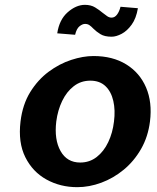

<svg xmlns="http://www.w3.org/2000/svg" viewBox="-20 -762 650 795"><path d="M300 13Q229.5 13 172.2 -18.8Q115 -50.5 84.8 -111.2Q54.5 -172 65 -259Q73.5 -329.5 105.2 -380.8Q137 -432 181.5 -465Q226 -498 275 -514Q324 -530 367 -530Q446.5 -530 502.5 -495.5Q558.5 -461 584.8 -399.8Q611 -338.5 601 -259Q593 -195.5 564 -145Q535 -94.5 492.2 -59.2Q449.5 -24 399.5 -5.5Q349.5 13 300 13ZM312 -89Q351 -89 380.5 -112Q410 -135 428.2 -173.5Q446.5 -212 452 -259Q458 -305.5 449.2 -344Q440.5 -382.5 416.8 -405.2Q393 -428 354 -428Q315 -428 285.5 -405.2Q256 -382.5 237.5 -344Q219 -305.5 213 -259Q204 -184 230.8 -136.5Q257.5 -89 312 -89ZM291 -618 217 -624Q225.5 -680.5 260 -711Q294.5 -741.5 331 -742Q356.5 -742 374 -731.2Q391.5 -720.5 405 -709Q415 -701 423.8 -695Q432.5 -689 442 -689Q455 -689 464.5 -701.5Q474 -714 479 -734L551 -728Q544 -686 525.2 -660Q506.5 -634 483.8 -622Q461 -610 442 -610Q413 -610 396 -620.5Q379 -631 367 -643Q357.5 -653 350 -658Q342.5 -663 332 -663Q321.5 -663 309.2 -653.2Q297 -643.5 291 -618Z"/></svg>

Font: Expletus Sans
Style: Italic
Weight: 400
Italic angle: -7°
Designer: Jasper de Waard
Foundry: Designtown
Version: Version 7.500